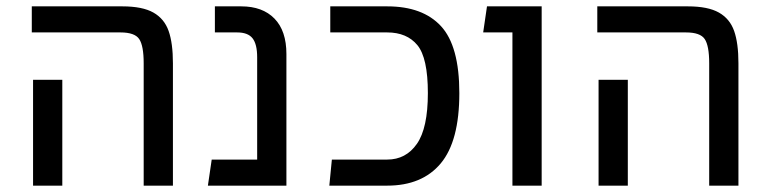

<svg xmlns="http://www.w3.org/2000/svg" viewBox="-20 -584 2423 604"><path d="M432 -385Q432 -440 418 -461Q404 -482 359 -482H80V-564H365Q428 -564 462.5 -544.5Q497 -525 510.5 -486.5Q524 -448 524 -385V0H432ZM84 -333H176V0H84Z M881 -414V0H634L646 -82H789V-404Q789 -445 774.5 -463.5Q760 -482 726 -482H656V-564H739Q806 -564 843.5 -525.5Q881 -487 881 -414Z M1024 -82H1198Q1257 -82 1291.5 -131.5Q1326 -181 1326 -291Q1326 -402 1293 -442Q1260 -482 1198 -482H1019V-564H1198Q1310 -564 1367.5 -501.5Q1425 -439 1425 -291Q1425 -140 1366.5 -70Q1308 0 1198 0H1016Z M1592 -482H1500L1512 -564H1684V0H1592Z M2211 -385Q2211 -440 2197 -461Q2183 -482 2138 -482H1859V-564H2144Q2207 -564 2241.5 -544.5Q2276 -525 2289.5 -486.5Q2303 -448 2303 -385V0H2211ZM1863 -333H1955V0H1863Z"/></svg>

Font: FiraGO
Style: Regular
Weight: 400
Designer: bBox Type
Foundry: bBox Type GmbH
Version: Version 1.001;April 20, 2020;FontCreator 12.0.0.2555 64-bit